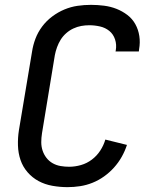

<svg xmlns="http://www.w3.org/2000/svg" viewBox="-20 -763 640 791"><path d="M258 8Q227 8 196 2.5Q165 -3 139 -17Q113 -31 93.5 -53.5Q74 -76 64.5 -104Q55 -132 54 -163.5Q53 -195 58 -227L112 -550Q116 -577 126 -603.5Q136 -630 153.5 -653.5Q171 -677 195 -695Q219 -713 245.5 -724Q272 -735 299.5 -739Q327 -743 355 -743Q382 -743 409 -739.5Q436 -736 460 -726.5Q484 -717 504.5 -701.5Q525 -686 537.5 -663.5Q550 -641 554 -614.5Q558 -588 553 -560L552 -551H456L457 -556Q461 -579 454 -600.5Q447 -622 430.5 -635.5Q414 -649 392 -654Q370 -659 348 -659Q331 -659 314.5 -656Q298 -653 282 -645.5Q266 -638 252.5 -626Q239 -614 230 -599.5Q221 -585 215 -568.5Q209 -552 206 -536L153 -214Q150 -195 150 -177Q150 -159 155.5 -142.5Q161 -126 171.5 -112.5Q182 -99 197 -90.5Q212 -82 229.5 -79Q247 -76 265 -76Q289 -76 313.5 -83Q338 -90 358.5 -105.5Q379 -121 393 -142.5Q407 -164 414 -188L503 -166Q495 -141 481.5 -117Q468 -93 449.5 -72.5Q431 -52 408.5 -36Q386 -20 361 -10Q336 0 310 4Q284 8 258 8Z"/></svg>

Font: Iosevka Aile Medium
Style: Italic
Weight: 500
Italic angle: -9°
Designer: Belleve Invis
Foundry: Belleve Invis
Version: Version 31.1.0; ttfautohint (v1.8.4)